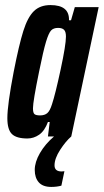

<svg xmlns="http://www.w3.org/2000/svg" viewBox="-20 -538 409 757"><path d="M369 -510 261 0Q239 19 217 53Q195 87 195 114Q195 138 223 138L234 137L222 194Q204 199 182 199Q149 199 133 181Q117 163 117 132Q117 101 137.5 65.5Q158 30 193 0H169L176 -57H169Q156 -22 134.5 -7Q113 8 88 8Q45 8 27 -9.5Q9 -27 9 -72Q9 -125 34 -255Q55 -362 72 -416Q89 -470 113.5 -494Q138 -518 179 -518Q254 -518 252 -458H260L275 -510ZM185 -127Q198 -166 219 -263.5Q240 -361 240 -394Q240 -413 232.5 -420.5Q225 -428 209 -428Q191 -428 181.5 -418Q172 -408 161.5 -373.5Q151 -339 134 -255Q110 -138 110 -111Q110 -93 116 -88Q122 -83 138 -83Q156 -83 166.5 -92Q177 -101 185 -127Z"/></svg>

Font: Saira Ultra Condensed
Style: Bold Italic
Weight: 700
Width: 1
Italic angle: -12°
Designer: Hector Gatti with collaboration of the Omnibus-Type team
Foundry: Omnibus-Type
Version: Version 1.001; ttfautohint (v1.8)